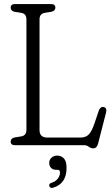

<svg xmlns="http://www.w3.org/2000/svg" viewBox="-20 -720 556 952"><path d="M234.5 -661.5 200 -656Q176 -650.5 176 -624V-75Q176 -38 214.5 -38H379.5Q404.5 -38 419.5 -52.5Q434.5 -67 449 -109.5L469.5 -170.5Q477 -192 493.5 -189.5Q511.5 -185.5 506 -162.5L466.5 -8.5Q460.5 15.5 442.5 15.5Q430.5 15.5 420.5 7.8Q410.5 0 397.5 0H55Q33 0 33 -18Q33 -34 52.5 -38.5L87 -44Q111 -49 111 -76V-624Q111 -651 87 -656L52.5 -661.5Q33 -666 33 -682Q33 -700 55 -700H232.5Q254.5 -700 254.5 -682Q254.5 -666.5 234.5 -661.5ZM258.5 122Q242 122 233 112.2Q224 102.5 224 88Q224 72 235.5 61.8Q247 51.5 264 51.5Q283.5 51.5 296.8 65.5Q310 79.5 310 112.5Q310 190.5 244 210.5Q229 215 224.5 203Q221 190.5 235.5 186.5Q257 179 267.2 165Q277.5 151 277.5 135Q277.5 122 266 122Z"/></svg>

Font: Fraunces 144pt SuperSoft Light
Style: Regular
Weight: 300
Version: Version 1.000;[0bf87f6ff]